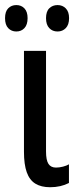

<svg xmlns="http://www.w3.org/2000/svg" viewBox="-33 -744 313 773"><path d="M152.3 -539.1V-134.3Q152.3 -99.1 162.1 -84.2Q171.9 -69.3 192.4 -69.3Q206.1 -69.3 220.9 -73.2Q235.8 -77.1 244.6 -82.5V-7.3Q228.5 1 209.5 5.4Q190.4 9.8 168.9 9.8Q132.8 9.8 109.4 -4.6Q85.9 -19 74.7 -50.5Q63.5 -82 63.5 -132.8V-539.1ZM-12.7 -670.9Q-12.7 -697.8 0.2 -710.7Q13.2 -723.6 32.7 -723.6Q52.7 -723.6 65.4 -710.2Q78.1 -696.8 78.1 -670.9Q78.1 -644.5 65.4 -630.9Q52.7 -617.2 32.7 -617.2Q13.2 -617.2 0.2 -630.6Q-12.7 -644 -12.7 -670.9ZM152.3 -670.9Q152.3 -697.8 165.5 -710.7Q178.7 -723.6 198.7 -723.6Q218.8 -723.6 231.9 -710.2Q245.1 -696.8 245.1 -670.9Q245.1 -644.5 231.9 -630.9Q218.8 -617.2 198.7 -617.2Q178.2 -617.2 165.3 -630.9Q152.3 -644.5 152.3 -670.9Z"/></svg>

Font: Open Sans Condensed Medium
Style: Regular
Weight: 500
Width: 3
Designer: Monotype Design Team
Foundry: Monotype Imaging Inc.
Version: Version 3.000